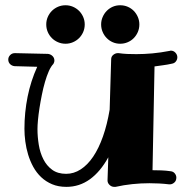

<svg xmlns="http://www.w3.org/2000/svg" viewBox="-20 -707 729 748"><path d="M670.9 -483.9Q670.9 -475.1 665.3 -467.8Q659.7 -460.4 649.9 -459Q632.8 -455.1 615.7 -452.9Q598.6 -450.7 582 -448.2L574.2 -43.9Q591.3 -43.9 609.1 -43.2Q627 -42.5 644 -40Q654.8 -39.1 660.9 -31.5Q667 -23.9 667 -15.1Q667 -2.9 658.9 4.2Q650.9 11.2 642.1 11.2H639.2Q619.1 8.8 599.9 7.8Q580.6 6.8 562 6.8Q528.3 6.8 495.4 10.3Q462.4 13.7 430.2 21H424.8Q414.6 21 406.7 13.4Q398.9 5.9 398.9 -3.9V-4.9L401.9 -94.2Q371.1 -38.1 330.1 -8.5Q289.1 21 238.8 21Q207 21 182.9 10.7Q158.7 0.5 140.4 -16.8Q122.1 -34.2 109.6 -56.9Q97.2 -79.6 89.6 -104.7Q82 -129.9 78.6 -155.8Q75.2 -181.6 75.2 -205.1Q75.2 -269 87.6 -330.6Q100.1 -392.1 125 -446.8L37.1 -449.2Q26.4 -450.2 19.3 -457.3Q12.2 -464.4 12.2 -475.1Q12.2 -484.9 19.5 -492.4Q26.9 -500 38.1 -500L167 -497.1Q177.7 -495.6 184.8 -488.5Q191.9 -481.4 191.9 -471.2Q191.9 -467.3 190.7 -464.1Q189.5 -460.9 188 -458Q178.7 -448.7 170.4 -430.2Q162.1 -411.6 155.3 -387.9Q148.4 -364.3 143.1 -337.6Q137.7 -311 133.8 -285.9Q129.9 -260.7 127.9 -239.3Q126 -217.8 126 -204.1Q126 -173.8 131.1 -142.8Q136.2 -111.8 148.9 -86.7Q161.6 -61.5 183.1 -45.7Q204.6 -29.8 237.8 -29.8Q267.6 -29.8 294.4 -47.1Q321.3 -64.5 343 -96.7Q364.7 -128.9 381.1 -175.3Q397.5 -221.7 407.2 -279.8L413.1 -476.1Q413.1 -486.8 421.4 -493.4Q429.7 -500 439 -500H441.9Q458.5 -497.6 475.6 -496.8Q492.7 -496.1 511.2 -496.1Q541 -496.1 573.5 -499Q606 -502 641.1 -508.8Q642.1 -508.8 643.1 -509.3Q644 -509.8 645 -509.8Q656.2 -509.8 663.6 -501.7Q670.9 -493.7 670.9 -483.9ZM310.1 -611.8Q310.1 -596.2 304.2 -582.5Q298.3 -568.8 288.1 -558.6Q277.8 -548.3 264.2 -542.5Q250.5 -536.6 235.4 -536.6Q219.7 -536.6 206.1 -542.5Q192.4 -548.3 182.1 -558.6Q171.9 -568.8 166 -582.5Q160.2 -596.2 160.2 -611.8Q160.2 -627 166 -640.6Q171.9 -654.3 182.1 -664.6Q192.4 -674.8 206.1 -680.7Q219.7 -686.5 235.4 -686.5Q250.5 -686.5 264.2 -680.7Q277.8 -674.8 288.1 -664.6Q298.3 -654.3 304.2 -640.6Q310.1 -627 310.1 -611.8ZM522.9 -611.8Q522.9 -596.2 517.1 -582.5Q511.2 -568.8 501.2 -558.6Q491.2 -548.3 477.5 -542.5Q463.9 -536.6 448.2 -536.6Q432.6 -536.6 419.2 -542.5Q405.8 -548.3 395.8 -558.6Q385.7 -568.8 379.9 -582.5Q374 -596.2 374 -611.8Q374 -627 379.9 -640.6Q385.7 -654.3 395.8 -664.6Q405.8 -674.8 419.2 -680.7Q432.6 -686.5 448.2 -686.5Q463.9 -686.5 477.5 -680.7Q491.2 -674.8 501.2 -664.6Q511.2 -654.3 517.1 -640.6Q522.9 -627 522.9 -611.8Z"/></svg>

Font: Ribeye
Style: Regular
Weight: 400
Designer: Astigmatic (AOETI)
Foundry: Astigmatic (AOETI)
Version: Version 1.000